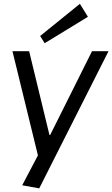

<svg xmlns="http://www.w3.org/2000/svg" viewBox="-20 -813 599 1024"><path d="M98.4 175.1 201.8 -21.5 185.6 29.3 46.4 -540H135.4L243.7 -93.3H247.7L470.8 -540H558.8L189.2 191.6ZM448.9 -723.4 218.3 -582.6 194.1 -621 406.1 -792.6Z"/></svg>

Font: Pathway Extreme 8pt Thin
Style: Italic
Weight: 100
Italic angle: -8°
Designer: Eduardo Rodriguez Tunni
Foundry: Eduardo Rodriguez Tunni
Version: Version 1.000